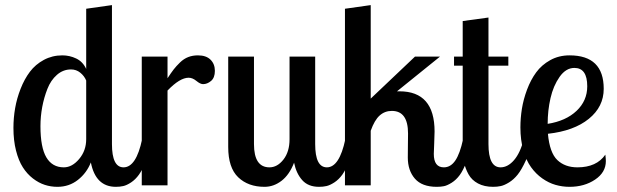

<svg xmlns="http://www.w3.org/2000/svg" viewBox="-20 -720 2396 746"><path d="M314.9 -686 415 -700.2V-160.2Q415 -69.8 460 -69.8Q509.3 -69.8 532.2 -179.2H568.8Q560.1 -131.3 546.9 -95.9Q533.7 -60.5 520 -41.5Q506.3 -22.5 489.3 -11.2Q472.2 0 459 2.9Q445.8 5.9 430.2 5.9Q351.6 5.9 333 -88.9Q316.9 -47.9 282.7 -21Q248.5 5.9 203.1 5.9Q177.7 5.9 154.1 -1.7Q130.4 -9.3 107.9 -26.6Q85.4 -43.9 68.8 -69.8Q52.2 -95.7 42.2 -135Q32.2 -174.3 32.2 -223.1Q32.2 -261.7 38.8 -299.8Q45.4 -337.9 60.1 -375.2Q74.7 -412.6 96.2 -441.2Q117.7 -469.7 150.4 -487.3Q183.1 -504.9 222.2 -504.9Q250.5 -504.9 276.1 -492.7Q301.8 -480.5 314.9 -452.1ZM228 -69.8Q260.3 -69.8 287.6 -102.3Q314.9 -134.8 314.9 -179.2V-407.2Q307.6 -424.8 292 -437.5Q276.4 -450.2 255.9 -450.2Q225.1 -450.2 201.2 -429.2Q177.2 -408.2 164.1 -374.5Q150.9 -340.8 144 -304Q137.2 -267.1 137.2 -230Q137.2 -147 160.2 -108.4Q183.1 -69.8 228 -69.8Z M530.8 -500H630.9V-416Q645 -437.5 654.8 -450.2Q664.6 -462.9 679.4 -477.3Q694.3 -491.7 711.4 -498.3Q728.5 -504.9 749 -504.9Q781.2 -504.9 798.1 -488Q814.9 -471.2 814.9 -444.8Q814.9 -418 800 -405.5Q785.2 -393.1 769 -393.1Q758.3 -393.1 743.2 -405.5Q728 -418 712.9 -418Q678.7 -418 630.9 -368.2V0H530.8Z M1105 -500H1204.6V-160.2Q1204.6 -69.8 1250 -69.8Q1298.8 -69.8 1321.8 -179.2H1358.9Q1350.6 -131.3 1337.2 -95.9Q1323.7 -60.5 1310.1 -41.5Q1296.4 -22.5 1279.1 -11.2Q1261.7 0 1248.5 2.9Q1235.4 5.9 1219.7 5.9Q1177.2 5.9 1154.1 -20.3Q1130.9 -46.4 1122.6 -87.9Q1104.5 -41 1074 -17.6Q1043.5 5.9 1007.8 5.9Q944.3 5.9 905.5 -31.2Q866.7 -68.4 866.7 -148.9V-500H966.8V-160.2Q966.8 -69.8 1026.9 -69.8Q1057.6 -69.8 1081.3 -100.1Q1105 -130.4 1105 -179.2Z M1320.3 -686 1420.4 -700.2V-336.9L1592.3 -500H1689.5L1522.5 -365.2H1532.2Q1668.5 -365.2 1668.5 -209Q1668.5 -194.3 1667 -161.6Q1665.5 -128.9 1665.5 -122.1Q1665.5 -69.8 1704.6 -69.8Q1731 -69.8 1749 -96.2Q1767.1 -122.6 1779.3 -179.2H1816.4Q1807.6 -129.9 1793.7 -94Q1779.8 -58.1 1766.1 -39.6Q1752.4 -21 1734.9 -10Q1717.3 1 1704.8 3.4Q1692.4 5.9 1677.2 5.9Q1619.6 5.9 1592 -25.9Q1564.5 -57.6 1564.5 -107.9Q1564.5 -113.3 1564.9 -153.8Q1565.4 -194.3 1565.4 -201.2Q1565.4 -289.1 1502.4 -289.1Q1475.1 -289.1 1455.1 -271.2Q1435.1 -253.4 1420.4 -211.9V0H1320.3Z M1777.8 -638.2 1877.9 -651.9V-500H1955.1V-464.8H1877.9V-160.2Q1877.9 -69.8 1924.8 -69.8Q1953.1 -69.8 1977.3 -97.9Q2001.5 -126 2015.1 -179.2H2051.8Q2039.1 -131.3 2022.9 -96.2Q2006.8 -61 1991.5 -41.7Q1976.1 -22.5 1957.8 -11.2Q1939.5 0 1925.8 2.9Q1912.1 5.9 1896 5.9Q1861.8 5.9 1837.4 -7.1Q1813 -20 1800.5 -42.5Q1788.1 -64.9 1783 -88.4Q1777.8 -111.8 1777.8 -139.2V-464.8H1744.1V-500H1777.8Z M2325.7 -375Q2325.7 -305.2 2267.8 -258.3Q2210 -211.4 2108.9 -200.2Q2115.7 -126.5 2145.5 -98.1Q2175.3 -69.8 2223.6 -69.8Q2297.9 -69.8 2332 -119.1Q2334 -101.6 2334 -94.2Q2334 -50.3 2292.2 -22.2Q2250.5 5.9 2192.9 5.9Q2165 5.9 2138.4 -1.7Q2111.8 -9.3 2086.9 -26.9Q2062 -44.4 2043.2 -70.6Q2024.4 -96.7 2013.2 -136.5Q2002 -176.3 2002 -225.1Q2002 -260.7 2007.8 -297.4Q2013.7 -334 2027.8 -371.8Q2042 -409.7 2063.2 -438.7Q2084.5 -467.8 2117.9 -486.3Q2151.4 -504.9 2192.9 -504.9Q2325.7 -504.9 2325.7 -375ZM2107.9 -238.8Q2178.7 -250 2220.2 -289.3Q2261.7 -328.6 2261.7 -384.8Q2261.7 -456.1 2211.9 -456.1Q2178.7 -456.1 2154.3 -421.4Q2129.9 -386.7 2118.9 -338.6Q2107.9 -290.5 2107.9 -238.8Z"/></svg>

Font: Lobster Two
Style: Regular
Weight: 400
Designer: Pablo Impallari
Foundry: Pablo Impallari. www.impallari.com
Version: Version 1.006